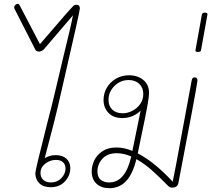

<svg xmlns="http://www.w3.org/2000/svg" viewBox="-20 -977 1112 1005"><path d="M348 -97Q348 -57 319.5 -27Q291 3 246 3Q207 3 186 -17.5Q165 -38 165 -71Q165 -87 226 -327Q255 -438 268 -495L312 -681Q352 -843 362 -897Q349 -881 321 -849Q247 -762 209 -718Q206 -715 198.5 -711Q191 -707 184 -707Q179 -707 173.5 -709.5Q168 -712 166 -715L56 -931Q54 -935 54 -939Q55 -946 60.5 -951.5Q66 -957 73 -957Q79 -957 83 -949L189 -746L247 -813Q339 -921 364 -946Q370 -952 381 -952Q398 -952 398 -933Q398 -925 377.5 -833Q357 -741 349 -708L302 -502Q282 -412 261.5 -331.5Q241 -251 214 -149Q239 -165 272 -165Q307 -165 327.5 -146.5Q348 -128 348 -97ZM323 -95Q323 -115 310 -127.5Q297 -140 273 -140Q242 -140 217 -120.5Q192 -101 192 -71Q192 -49 206.5 -35.5Q221 -22 246 -22Q280 -22 301.5 -45Q323 -68 323 -95Z M1013 -551Q1007 -503 914 -20Q909 5 882 5Q874 5 869.5 3Q865 1 859 -5Q813 -52 774 -86.5Q735 -121 694 -144Q675 -66 640 -29Q605 8 553 8Q510 8 485 -15.5Q460 -39 460 -80Q460 -110 474 -138.5Q488 -167 517 -186Q546 -205 589 -205Q631 -205 673 -187L716 -398Q701 -382 676 -370.5Q651 -359 620 -359Q574 -359 548 -386Q522 -413 522 -454Q522 -488 539 -517.5Q556 -547 586.5 -565Q617 -583 655 -583Q700 -583 730 -558.5Q760 -534 760 -492Q760 -468 750 -414.5Q740 -361 717 -252L701 -174Q786 -131 884 -26L890 -56Q894 -77 902.5 -119.5Q911 -162 925 -241L982 -549Q984 -562 987.5 -567Q991 -572 999 -572Q1016 -572 1013 -551ZM730 -485Q730 -518 709 -538Q688 -558 654 -558Q610 -558 579 -527Q548 -496 548 -454Q548 -422 568 -403Q588 -384 623 -384Q647 -384 672 -396.5Q697 -409 713.5 -432Q730 -455 730 -485ZM667 -158Q628 -175 591 -175Q542 -175 516 -146Q490 -117 490 -80Q490 -50 507 -36Q524 -22 552 -22Q636 -22 667 -158Z M1003 -713 1037 -902Q1038 -906 1042.5 -908.5Q1047 -911 1053 -911Q1058 -911 1062.5 -908.5Q1067 -906 1066 -902L1032 -713Q1031 -709 1026.5 -707Q1022 -705 1017 -705Q1011 -705 1006.5 -707Q1002 -709 1003 -713Z"/></svg>

Font: Mali ExtraLight
Style: Italic
Weight: 275
Italic angle: -10°
Version: Version 1.000; ttfautohint (v1.6)